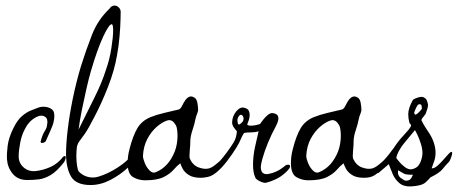

<svg xmlns="http://www.w3.org/2000/svg" viewBox="-20 -649 1643 689"><path d="M209 -66Q184 -34 162 -21Q140 -8 120 -5.5Q100 -3 78 -3Q44 -3 25.5 -25.5Q7 -48 5 -78Q4 -98 7.5 -126Q11 -154 27 -187Q42 -218 59 -232.5Q76 -247 92 -253Q108 -259 118 -263Q126 -266 135 -266Q155 -266 167 -256Q172 -252 173.5 -245.5Q175 -239 175 -232Q175 -228 174.5 -223.5Q174 -219 173 -215Q171 -202 161.5 -181.5Q152 -161 144 -142Q138 -136 131 -136Q123 -136 127 -145Q132 -165 140.5 -178.5Q149 -192 149 -202Q150 -205 150 -208Q150 -211 150 -213Q150 -227 138 -232Q132 -234 129 -234Q116 -234 99 -222Q82 -210 71 -189Q58 -166 52.5 -137Q47 -108 47 -88Q47 -64 64.5 -48.5Q82 -33 107 -35Q135 -38 161.5 -50Q188 -62 207 -87Q210 -89 213 -89Q216 -89 216 -85Q216 -81 213.5 -74.5Q211 -68 209 -66Z M473 -90Q465 -72 438.5 -47Q412 -22 376.5 -3.5Q341 15 305 15Q253 15 235 -15.5Q217 -46 217 -98Q217 -133 223 -184Q229 -235 241 -294Q253 -353 271 -413Q289 -470 310 -524Q331 -578 373 -618Q380 -629 391 -629Q400 -629 407 -621.5Q414 -614 413 -604Q413 -604 412.5 -579Q412 -554 409 -518.5Q406 -483 400 -451Q391 -397 367.5 -337Q344 -277 318 -228Q297 -187 284.5 -169Q272 -151 265.5 -143Q259 -135 256 -122Q255 -115 254.5 -106.5Q254 -98 254 -89Q254 -71 256.5 -54.5Q259 -38 263 -33Q274 -22 287 -17Q300 -12 313 -12Q324 -12 333 -15Q367 -25 402.5 -48Q438 -71 453 -93Q460 -103 464.5 -106.5Q469 -110 472 -110Q477 -110 477 -103Q477 -101 476 -97.5Q475 -94 473 -90ZM382 -562Q372 -564 350.5 -518Q329 -472 306 -393Q299 -369 290.5 -332Q282 -295 274 -255.5Q266 -216 262 -184Q294 -249 320 -301Q346 -353 360 -398Q373 -434 379.5 -475Q386 -516 386 -540Q386 -559 382 -562Z M776 -78Q779 -81 784 -81Q791 -81 791 -74Q791 -70 786.5 -62Q782 -54 768 -43Q754 -31 739.5 -21Q725 -11 700 -11Q673 -11 657.5 -21Q642 -31 635.5 -43.5Q629 -56 627 -63Q615 -54 602.5 -39.5Q590 -25 567 -13.5Q544 -2 501 -2Q477 -2 457.5 -13.5Q438 -25 438 -64Q438 -75 439.5 -87.5Q441 -100 445 -115Q457 -162 473 -189Q489 -216 521 -229Q541 -237 570 -244Q599 -251 621 -256Q628 -258 633.5 -269.5Q639 -281 646 -291Q650 -296 655 -299.5Q660 -303 666 -303Q671 -303 679 -298Q686 -293 688.5 -279Q691 -265 691 -253Q690 -247 686.5 -238.5Q683 -230 681 -220Q679 -207 671 -183Q663 -159 663 -143Q663 -129 661 -108.5Q659 -88 661 -80Q672 -56 692 -48.5Q712 -41 727 -44Q738 -46 752 -57Q766 -68 776 -78ZM614 -192Q612 -200 604.5 -209Q597 -218 586 -218Q584 -218 578 -216Q561 -210 542 -193.5Q523 -177 509 -151Q495 -125 493 -90Q493 -80 499.5 -64Q506 -48 517 -37Q528 -26 539 -31Q563 -41 579.5 -59.5Q596 -78 607 -105Q612 -118 614.5 -132.5Q617 -147 617 -160Q617 -172 616 -180.5Q615 -189 614 -192Z M1003 -54Q1007 -58 1014 -58Q1021 -58 1021 -52Q1021 -45 1005 -30Q989 -15 970 -6Q951 3 934 7Q926 8 912.5 1.5Q899 -5 896 -12Q892 -21 890 -32.5Q888 -44 888 -57Q888 -88 895 -121Q902 -154 908 -178Q896 -174 881.5 -174Q867 -174 856 -172Q849 -162 844 -149.5Q839 -137 830 -122Q814 -96 794.5 -70.5Q775 -45 755 -29Q735 -13 716 -13Q703 -13 703 -20Q703 -27 720 -33Q744 -42 769 -71Q794 -100 814 -131Q824 -146 827 -158.5Q830 -171 830 -178Q830 -178 821.5 -188.5Q813 -199 813 -209Q813 -231 827.5 -249Q842 -267 858 -262Q869 -259 872.5 -252Q876 -245 876 -237Q876 -228 873 -218.5Q870 -209 867 -202Q870 -198 880 -198Q895 -198 913 -204Q926 -223 938 -234Q950 -245 960 -243Q967 -242 973 -238Q979 -234 979 -223Q979 -214 970 -196Q955 -169 942 -137.5Q929 -106 922 -80.5Q915 -55 916 -45Q918 -32 923.5 -28Q929 -24 936 -24Q941 -24 946.5 -25.5Q952 -27 957 -28Q972 -33 982 -39Q992 -45 1003 -54ZM854 -223Q854 -232 848 -236Q847 -237 845 -237Q840 -237 836 -230.5Q832 -224 832 -218Q832 -213 833.5 -206.5Q835 -200 840 -203Q845 -206 849.5 -211Q854 -216 854 -223Z M1362 -78Q1365 -81 1370 -81Q1377 -81 1377 -74Q1377 -70 1372.5 -62Q1368 -54 1354 -43Q1340 -31 1325.5 -21Q1311 -11 1286 -11Q1259 -11 1243.5 -21Q1228 -31 1221.5 -43.5Q1215 -56 1213 -63Q1201 -54 1188.5 -39.5Q1176 -25 1153 -13.5Q1130 -2 1087 -2Q1063 -2 1043.5 -13.5Q1024 -25 1024 -64Q1024 -75 1025.5 -87.5Q1027 -100 1031 -115Q1043 -162 1059 -189Q1075 -216 1107 -229Q1127 -237 1156 -244Q1185 -251 1207 -256Q1214 -258 1219.5 -269.5Q1225 -281 1232 -291Q1236 -296 1241 -299.5Q1246 -303 1252 -303Q1257 -303 1265 -298Q1272 -293 1274.5 -279Q1277 -265 1277 -253Q1276 -247 1272.5 -238.5Q1269 -230 1267 -220Q1265 -207 1257 -183Q1249 -159 1249 -143Q1249 -129 1247 -108.5Q1245 -88 1247 -80Q1258 -56 1278 -48.5Q1298 -41 1313 -44Q1324 -46 1338 -57Q1352 -68 1362 -78ZM1200 -192Q1198 -200 1190.5 -209Q1183 -218 1172 -218Q1170 -218 1164 -216Q1147 -210 1128 -193.5Q1109 -177 1095 -151Q1081 -125 1079 -90Q1079 -80 1085.5 -64Q1092 -48 1103 -37Q1114 -26 1125 -31Q1149 -41 1165.5 -59.5Q1182 -78 1193 -105Q1198 -118 1200.5 -132.5Q1203 -147 1203 -160Q1203 -172 1202 -180.5Q1201 -189 1200 -192Z M1591 -68Q1578 -55 1568 -42Q1558 -29 1524 -12Q1520 -6 1506.5 6Q1493 18 1454 20Q1428 21 1412.5 7.5Q1397 -6 1389 -25Q1381 -44 1375 -60Q1374 -59 1366 -52Q1358 -45 1349.5 -38Q1341 -31 1339 -29Q1338 -28 1335 -28Q1330 -28 1326.5 -33.5Q1323 -39 1327 -43Q1346 -62 1356 -72.5Q1366 -83 1374 -93Q1382 -103 1393 -118Q1410 -144 1429.5 -164.5Q1449 -185 1454 -195Q1455 -196 1455 -199Q1455 -202 1452.5 -204Q1450 -206 1449 -209Q1445 -225 1445 -239Q1445 -261 1462 -291Q1469 -296 1481 -299.5Q1493 -303 1500 -300Q1508 -296 1510.5 -291Q1513 -286 1515 -278Q1515 -277 1515.5 -276Q1516 -275 1516 -273Q1516 -267 1514 -260Q1512 -253 1509 -245Q1509 -241 1499.5 -230Q1490 -219 1493 -216Q1499 -203 1513 -182Q1530 -158 1536.5 -138Q1543 -118 1543 -102Q1543 -83 1537.5 -69Q1532 -55 1529 -45Q1538 -44 1550 -54.5Q1562 -65 1573.5 -78.5Q1585 -92 1591 -98Q1597 -104 1600 -104Q1605 -104 1600.5 -89Q1596 -74 1591 -68ZM1494 -260Q1494 -264 1493 -269Q1492 -274 1487 -275H1486Q1481 -275 1478 -270.5Q1475 -266 1473 -262Q1470 -254 1467.5 -248.5Q1465 -243 1469 -238Q1473 -236 1483.5 -246.5Q1494 -257 1494 -260ZM1496 -100Q1496 -115 1490.5 -132.5Q1485 -150 1478.5 -164Q1472 -178 1469 -182Q1469 -182 1457 -167.5Q1445 -153 1431 -136Q1422 -126 1413 -110Q1404 -94 1402 -82Q1402 -82 1411 -70.5Q1420 -59 1433.5 -49Q1447 -39 1460 -42Q1480 -47 1488 -65.5Q1496 -84 1496 -100ZM1462 -22H1453Q1449 -22 1444 -22.5Q1439 -23 1434 -24Q1429 -26 1419 -32Q1409 -38 1409 -38Q1409 -38 1408.5 -36Q1408 -34 1408 -31Q1408 -27 1409.5 -22Q1411 -17 1416 -12Q1424 -6 1430 -2.5Q1436 1 1446 -2Q1453 -4 1457.5 -13Q1462 -22 1462 -22Z"/></svg>

Font: Ingrid Darling
Style: Regular
Weight: 400
Designer: Robert E. Leuschke
Foundry: Robert E. Leuschke
Version: Version 1.010; ttfautohint (v1.8.3)